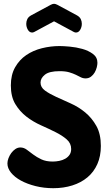

<svg xmlns="http://www.w3.org/2000/svg" viewBox="-20 -979 573 1009"><path d="M257 -130Q274 -130 291.5 -133.5Q309 -137 323 -145Q337 -153 345.5 -165.5Q354 -178 354 -196Q354 -226 330.5 -246.5Q307 -267 272 -284.5Q237 -302 195.5 -320.5Q154 -339 119 -366Q84 -393 60.5 -432Q37 -471 37 -530Q37 -586 59.5 -625.5Q82 -665 118 -689.5Q154 -714 200 -725.5Q246 -737 293 -737Q313 -737 346.5 -734Q380 -731 412.5 -722Q445 -713 468.5 -695.5Q492 -678 492 -649Q492 -639 488.5 -625Q485 -611 477.5 -598Q470 -585 458 -576Q446 -567 430 -567Q416 -567 404.5 -573Q393 -579 378.5 -586Q364 -593 344 -599Q324 -605 293 -605Q239 -605 216 -586.5Q193 -568 193 -545Q193 -520 216.5 -503Q240 -486 275 -470Q310 -454 351.5 -435.5Q393 -417 428 -388Q463 -359 486.5 -317Q510 -275 510 -212Q510 -158 491.5 -116.5Q473 -75 439.5 -47Q406 -19 360 -4.5Q314 10 260 10Q211 10 167 -1Q123 -12 90 -30Q57 -48 38 -71.5Q19 -95 19 -120Q19 -133 24.5 -147.5Q30 -162 39 -174.5Q48 -187 60.5 -195.5Q73 -204 87 -204Q105 -204 120.5 -192.5Q136 -181 154.5 -167Q173 -153 197.5 -141.5Q222 -130 257 -130ZM160 -811Q154 -808 149 -808Q135 -808 126.5 -822.5Q118 -837 118 -854Q118 -867 123.5 -878.5Q129 -890 143 -898L247 -954Q257 -959 264 -959Q271 -959 281 -954L385 -898Q399 -890 404.5 -878.5Q410 -867 410 -854Q410 -837 401.5 -822.5Q393 -808 379 -808Q374 -808 368 -811L264 -867Z"/></svg>

Font: AkaAcidDosis
Style: ExtraBold
Weight: 800
Designer: Edgar Tolentino, Pablo Impallari, Igino Marini, Aka-Acid
Foundry: Edgar Tolentino, Pablo Impallari, Igino Marini, Aka-Acid
Version: Version 1.007